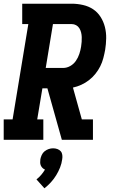

<svg xmlns="http://www.w3.org/2000/svg" viewBox="-21 -755 641 1037"><path d="M-1 0V-110H47L132 -625H99V-735H366Q397 -735 427.5 -728Q458 -721 482 -705Q506 -689 522 -664Q538 -639 545.5 -609.5Q553 -580 552.5 -548.5Q552 -517 547 -486Q543 -464 537 -441Q531 -418 520.5 -397Q510 -376 494.5 -356.5Q479 -337 459.5 -322Q440 -307 418 -297Q396 -287 373 -282L421 -110H481V0H313L235 -278H208L180 -110H213V0ZM320 -388Q340 -388 358.5 -398.5Q377 -409 389 -426.5Q401 -444 407.5 -464Q414 -484 417 -503Q419 -516 420 -529Q421 -542 420.5 -555Q420 -568 417 -580Q414 -592 407.5 -602.5Q401 -613 390 -619Q379 -625 366 -625H265L226 -388ZM219 262 176 214Q190 203 201.5 189.5Q213 176 222 161Q215 158 209 152.5Q203 147 199.5 139Q196 131 196 122.5Q196 114 197 105Q199 94 204.5 82Q210 70 220 62Q230 54 242 50Q254 46 266 46Q278 46 289 50Q300 54 307 62Q314 70 315.5 82Q317 94 315 105Q312 128 303.5 149.5Q295 171 282.5 191.5Q270 212 254 229.5Q238 247 219 262Z"/></svg>

Font: Iosevka Etoile XBdObl
Style: Regular
Weight: 800
Italic angle: -9°
Designer: Belleve Invis
Foundry: Belleve Invis
Version: Version 15.5.2; ttfautohint (v1.8.4)